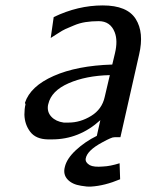

<svg xmlns="http://www.w3.org/2000/svg" viewBox="-20 -505 542 708"><path d="M74 -120Q74 -121 73 -123Q72 -125 72 -126Q92 -187 178 -225Q264 -263 394 -267L404 -309Q415 -355 403 -386Q387 -427 344 -427Q318 -427 295.5 -423.5Q273 -420 252 -411Q231 -402 221.5 -398Q212 -394 190.5 -380Q169 -366 167 -365L178 -442Q267 -485 359 -485Q449 -485 480.5 -435Q512 -385 493 -304L424 1H403L395 2Q386 5 374 11L357 20Q301 50 296 80Q294 94 311 104Q326 112 360 109Q386 108 421 97L423 156Q366 180 316 183Q301 184 279 180Q246 175 229 156.5Q212 138 219 111Q226 80 260 48.5Q294 17 337 -4L350 -62Q272 9 172 9H156Q112 8 91.5 -19Q71 -46 70 -82Q70 -104 74 -120ZM158 -121Q157 -119 157 -117Q153 -92 169.5 -74.5Q186 -57 215 -53H233Q276 -53 316 -77.5Q356 -102 366 -147L385 -228Q297 -226 233 -198Q169 -170 158 -121Z"/></svg>

Font: Coval
Style: Book Italic
Weight: 350
Foundry: Context Ltd
Version: Version 001.000